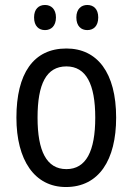

<svg xmlns="http://www.w3.org/2000/svg" viewBox="-20 -835 533 772"><path d="M117 -765C117 -730 136 -714 161 -714C185 -714 205 -730 205 -765C205 -799 185 -815 161 -815C136 -815 117 -799 117 -765ZM287 -765C287 -730 306 -714 331 -714C356 -714 375 -730 375 -765C375 -799 356 -815 331 -815C307 -815 287 -799 287 -765ZM447 -362C447 -543 371 -640 247 -640C114 -640 46 -539 46 -362C46 -191 119 -83 245 -83C378 -83 447 -192 447 -362ZM131 -362C131 -497 166 -568 247 -568C326 -568 363 -497 363 -362C363 -227 326 -155 247 -155C167 -155 131 -228 131 -362Z"/></svg>

Font: Noto Sans Kannada UI Condensed
Style: Regular
Weight: 400
Width: 3
Designer: Jelle Bosma - Monotype Design Team
Foundry: Monotype Imaging Inc.
Version: Version 2.005